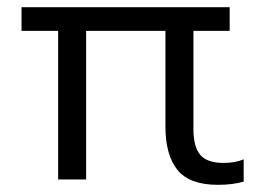

<svg xmlns="http://www.w3.org/2000/svg" viewBox="-20 -500 739 535"><path d="M441 -147V-414H220V0H142V-414H40V-480H620V-414H519V-140Q519 -91 538 -68.5Q557 -46 603 -46Q635 -46 659 -56V6Q629 15 587 15Q508 15 474.5 -26.5Q441 -68 441 -147Z"/></svg>

Font: Prompt Light
Style: Regular
Weight: 300
Designer: Katatrad Team
Foundry: CadsonDemak
Version: Version 1.001